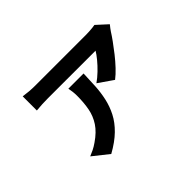

<svg xmlns="http://www.w3.org/2000/svg" viewBox="-117 -852 1233 1233"><g transform="rotate(-45 500.0 -235.0)"><path d="M888.8 -498.7Q882.1 -490.8 872.9 -478.8Q863.6 -466.7 859.1 -459.3Q846.2 -438.3 823.5 -406.9Q800.8 -375.5 773.2 -340.3Q745.5 -305.2 716.2 -274Q686.8 -242.9 659.9 -222.3L559.7 -291.7Q588.4 -311.6 617 -339Q645.6 -366.5 668.9 -394.9Q692.2 -423.3 703.7 -443.5Q691.6 -443.5 658.6 -443.5Q625.6 -443.5 581.1 -443.5Q536.5 -443.5 487.6 -443.6Q438.7 -443.7 393.7 -443.7Q348.7 -443.7 315.8 -443.7Q282.9 -443.7 270.4 -443.7Q245.2 -443.7 219.5 -442.5Q193.7 -441.2 165.6 -438.4V-566.9Q189.8 -563.3 217.5 -561Q245.2 -558.8 270.4 -558.8Q282.9 -558.8 318.3 -558.8Q353.8 -558.8 402.9 -558.8Q452.1 -558.8 505 -558.8Q557.9 -558.8 605.9 -558.8Q654 -558.8 688.6 -558.8Q723.2 -558.8 733.8 -558.8Q744.8 -558.8 761 -559.7Q777.2 -560.5 792.4 -562.2Q807.5 -563.9 815.4 -565.7ZM545.8 -394.4Q544.2 -338 541 -283.7Q537.9 -229.4 526.5 -177.6Q515.1 -125.9 490.3 -77.5Q465.5 -29.1 420.9 14.4Q376.3 57.9 306.1 96.9L199.5 12.2Q219.5 4.3 239.3 -5.5Q259.1 -15.2 281.3 -30.8Q338.2 -69.5 366.9 -113.3Q395.6 -157 405.4 -208.4Q415.3 -259.9 415.3 -323Q415.3 -341 413.2 -359.6Q411.1 -378.3 407.6 -394.4Z"/></g></svg>

Font: Noto Sans TC Thin
Style: Regular
Weight: 100
Designer: Ryoko NISHIZUKA 西塚涼子 (kana, bopomofo & ideographs); Paul D. Hunt (Latin, Greek & Cyrillic); Sandoll Communications 산돌커뮤니
Foundry: Adobe
Version: Version 2.004-H2;hotconv 1.0.118;makeotfexe 2.5.65603